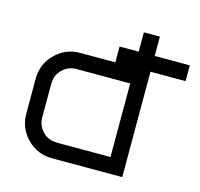

<svg xmlns="http://www.w3.org/2000/svg" viewBox="-99 -773 918 880"><g transform="rotate(15 360.5 -333.5)"><path d="M554.2 0H220.8Q151.7 0 102.9 -48.8Q54.2 -97.5 54.2 -166.7V-333.3Q54.2 -402.5 102.9 -451.2Q151.7 -500 220.8 -500H387.5V-575H478.3V-666.7H554.2V-575H720.8V-500H554.2ZM478.3 -75V-424.2H220.8Q184.2 -423.3 157.1 -397.1Q130 -370.8 130 -333.3H129.2V-166.7Q130 -130 156.2 -102.9Q182.5 -75.8 220.8 -75.8V-75Z"/></g></svg>

Font: 0xA000-Squarish
Style: Squareish
Weight: 400
Version: Version 0.1